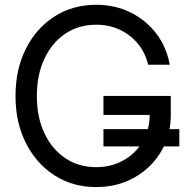

<svg xmlns="http://www.w3.org/2000/svg" viewBox="-20 -759 770 791"><path d="M376.5 11.7Q279.8 11.7 204.8 -36.4Q129.9 -84.5 86.9 -169.2Q43.9 -253.9 43.9 -363.3Q43.9 -473.6 86.7 -558.3Q129.4 -643.1 204.6 -691.2Q279.8 -739.3 376.5 -739.3Q453.6 -739.3 517.6 -707.8Q581.5 -676.3 624 -620.6Q666.5 -564.9 679.2 -492.2H590.3Q579.1 -541 548.8 -578.1Q518.6 -615.2 474.4 -636.2Q430.2 -657.2 376.5 -657.2Q303.7 -657.2 248.5 -619.9Q193.4 -582.5 162.6 -516.4Q131.8 -450.2 131.8 -363.3Q131.8 -276.9 162.6 -210.9Q193.4 -145 248.5 -107.7Q303.7 -70.3 376.5 -70.3Q437 -70.3 486.8 -97.4Q536.6 -124.5 566.4 -173.1Q596.2 -221.7 596.7 -285.6H406.2V-363.8H683.6V-285.2Q683.6 -200.2 642.8 -133.1Q602.1 -65.9 532.7 -27.1Q463.4 11.7 376.5 11.7ZM406.2 -155.8V-227.1H718.8V-155.8Z"/></svg>

Font: Inter Display
Style: Regular
Weight: 400
Designer: Rasmus Andersson
Foundry: rsms
Version: Version 4.001;git-9221beed3